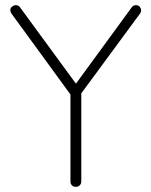

<svg xmlns="http://www.w3.org/2000/svg" viewBox="-20 -724 587 744"><path d="M507 -704Q517 -704 522 -697Q527 -690 527 -685Q527 -681 526 -678Q525 -675 523 -672L286 -350L295 -379V-20Q295 -12 289 -6Q283 0 274 0Q264 0 258.5 -6Q253 -12 253 -20V-372L258 -351L24 -672Q22 -675 21 -678Q20 -681 20 -685Q20 -693 27 -698.5Q34 -704 41 -704Q52 -704 58 -695L280 -392L270 -394L490 -695Q496 -704 507 -704Z"/></svg>

Font: Quicksand Light Light
Style: Regular
Weight: 300
Version: Version 3.006